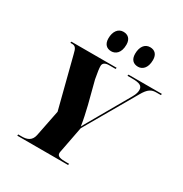

<svg xmlns="http://www.w3.org/2000/svg" viewBox="-210 -1103 1207 1264"><g transform="rotate(30 393.5 -471.0)"><path d="M561 -790C591 -790 625 -813 625 -878C625 -921 602 -942 567 -942C526 -942 502 -907 502 -855C502 -812 524 -790 561 -790ZM357 -790C389 -790 423 -813 423 -878C423 -921 399 -942 364 -942C324 -942 299 -907 299 -855C299 -812 322 -790 357 -790ZM100 0H486L488 -10H465C425 -10 397 -14 397 -40C397 -46 399 -52 402 -69L437 -251L659 -636C691 -693 715 -704 752 -704H785L787 -714H533L531 -704H568C621 -704 646 -694 646 -662C646 -649 643 -630 627 -603L494 -371C466 -320 446 -289 432 -261C424 -316 414 -355 402 -407L358 -577C348 -630 345 -655 345 -671C345 -693 361 -704 392 -704H441L443 -714H99L97 -704H109C135 -704 144 -691 153 -651L251 -269L211 -68C201 -21 167 -10 129 -10H101Z"/></g></svg>

Font: Noto Serif Display SemiCondensed Black
Style: Italic
Weight: 900
Width: 4
Italic angle: -12°
Designer: Monotype Design Team
Foundry: Monotype Imaging Inc.
Version: Version 2.009